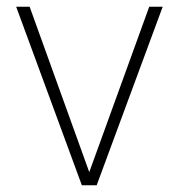

<svg xmlns="http://www.w3.org/2000/svg" viewBox="-20 -550 531 570"><path d="M267 0H223L28 -530H68L245 -39L423 -530H463Z"/></svg>

Font: Tanohe Sans ExtraLight
Style: Regular
Weight: 250
Designer: Village Type and Design LLC & Cristiano Sobral
Foundry: Cooper Hewitt Smithsonian Design Museum
Version: Version 1.00;May 30, 2020;FontCreator 12.0.0.2522 64-bit; tt